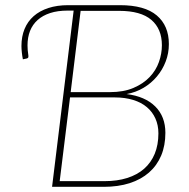

<svg xmlns="http://www.w3.org/2000/svg" viewBox="-20 -723 733 743"><path d="M384.5 -22Q433.5 -22 472.2 -34.2Q511 -46.5 537.8 -70Q564.5 -93.5 578.8 -128Q593 -162.5 593 -207Q593 -238.5 581.5 -264.2Q570 -290 548.5 -308.2Q527 -326.5 495.5 -336.2Q464 -346 424.5 -346H251L211 -22ZM253.5 -366.5H405.5Q458.5 -366.5 496.5 -382.8Q534.5 -399 559 -424.8Q583.5 -450.5 595 -483Q606.5 -515.5 606.5 -548Q606.5 -611 565.8 -646Q525 -681 441 -681H292ZM444 -703Q540 -703 586.8 -663.2Q633.5 -623.5 633.5 -552.5Q633.5 -517 621.2 -485Q609 -453 587.2 -427Q565.5 -401 535.5 -383.2Q505.5 -365.5 470 -359Q541.5 -350 580.8 -311Q620 -272 620 -209Q620 -160 603.8 -121.2Q587.5 -82.5 556.8 -55.5Q526 -28.5 481.8 -14.2Q437.5 0 381.5 0H181.5L265 -682H242Q203 -682 174 -672.5Q145 -663 125.5 -645.5Q106 -628 96.2 -603.2Q86.5 -578.5 86.5 -547.5Q86.5 -540 87.2 -529.2Q88 -518.5 89.5 -510.5Q90.5 -505.5 89.5 -501.5Q88.5 -497.5 83 -496.5L68.5 -493.5Q66 -506 64.5 -520Q63 -534 63 -545Q63 -581.5 75 -610.8Q87 -640 110.2 -660.5Q133.5 -681 167.2 -692Q201 -703 244 -703Z"/></svg>

Font: Lato ExtraLight
Style: Italic
Weight: 275
Italic angle: -7°
Designer: Lukasz Dziedzic with Adam Twardoch and Botio Nikoltchev
Foundry: tyPoland Lukasz Dziedzic
Version: Version 2.015; 2015-08-06; http://www.latofonts.com/